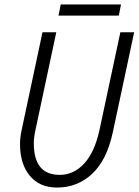

<svg xmlns="http://www.w3.org/2000/svg" viewBox="-20 -835 623 863"><path d="M70 -187Q70 -219 78 -254L171 -690H233L140 -254Q132 -219 132 -191Q132 -49 248 -49Q311 -49 358 -99.5Q405 -150 427 -250L521 -690H583L487 -240Q460 -115 394 -53.5Q328 8 236 8Q158 8 114 -45Q70 -98 70 -187ZM243 -765 253 -815H524L514 -765Z"/></svg>

Font: Radio Canada Condensed Light
Style: Italic
Weight: 300
Width: 3
Italic angle: -12°
Designer: Charles Daoud, Etienne Aubert Bonn, Alexandre Saumier Demers, Jacques Le Bailly
Foundry: Radio-Canada
Version: Version 2.104; ttfautohint (v1.8.4.7-5d5b);gftools[0.9.28.de